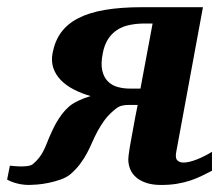

<svg xmlns="http://www.w3.org/2000/svg" viewBox="-82 -508 618 540"><path d="M326.2 -441.9Q302.2 -441.9 282.2 -437.7Q262.2 -433.6 247.1 -423.6Q231.9 -413.6 221.7 -397.5Q211.4 -381.3 207 -357.9Q201.2 -328.6 205.6 -309.6Q210 -290.5 221.4 -279.1Q232.9 -267.6 249.3 -263.2Q265.6 -258.8 284.2 -258.8H313L347.2 -441.9ZM514.2 -27.8Q500 -20.5 485.1 -13.2Q470.2 -5.9 453.1 -0.2Q436 5.4 416 8.8Q396 12.2 371.1 12.2Q346.7 12.2 329.3 6.3Q312 0.5 300.8 -9.3Q289.6 -19 284.2 -32.2Q278.8 -45.4 278.8 -60.1Q278.8 -63.5 279.8 -72Q280.8 -80.6 282.7 -92Q284.7 -103.5 287.1 -116.9Q289.6 -130.4 292 -143.6Q297.4 -174.8 305.2 -212.9H280.8Q270.5 -212.9 263.7 -211.4Q256.8 -210 252.4 -207.8Q248 -205.6 244.9 -202.9Q241.7 -200.2 238.8 -198.2Q222.2 -184.1 211.4 -169.2Q200.7 -154.3 192.4 -138.9Q184.1 -123.5 177.5 -108.2Q170.9 -92.8 162.8 -77.6Q154.8 -62.5 144 -47.9Q133.3 -33.2 117.2 -19Q106 -9.3 88.9 -3.2Q71.8 2.9 54.7 6.3Q37.6 9.8 22.5 11Q7.3 12.2 0 12.2Q-13.2 12.2 -24.7 10Q-36.1 7.8 -44.4 4.9Q-54.2 1.5 -62 -2.9L-54.2 -42Q-40.5 -40.5 -27.8 -40Q-17.1 -39.6 -6.3 -40.8Q4.4 -42 9.8 -45.9Q20.5 -54.7 27.8 -64.2Q35.2 -73.7 40 -83.3Q44.9 -92.8 48.6 -102.3Q52.2 -111.8 56.2 -121.1Q60.5 -130.9 65.7 -142.1Q70.8 -153.3 77.4 -164.6Q84 -175.8 92.3 -187Q100.6 -198.2 111.8 -208Q121.1 -216.3 137.7 -224.4Q154.3 -232.4 172.9 -237.8Q147.5 -245.1 126 -256.1Q104.5 -267.1 89.6 -282.2Q74.7 -297.4 68.1 -316.4Q61.5 -335.4 65.9 -358.9Q72.3 -392.6 89.8 -416.7Q107.4 -440.9 138.2 -456.8Q168.9 -472.7 213.6 -480.2Q258.3 -487.8 318.8 -487.8H488.8L414.1 -83Q410.2 -64.9 416 -57.9Q421.9 -50.8 434.1 -50.8Q449.2 -50.8 471.7 -59.6Q494.1 -68.4 514.2 -81.1Z"/></svg>

Font: Charis SIL CyrE
Style: Bold Italic
Weight: 700
Italic angle: -11°
Foundry: SIL International
Version: Version 5.000